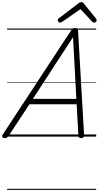

<svg xmlns="http://www.w3.org/2000/svg" viewBox="-66 -1272 920 1788"><path d="M-22 14Q-38 14 -44 5Q-50 -4 -40 -20L597 -990Q605 -1002 613 -1006.5Q621 -1011 635 -1011Q648 -1011 654 -1005.5Q660 -1000 661 -984L717 -14Q718 0 711.5 7Q705 14 690 14Q676 14 670.5 8.5Q665 3 664 -10L648 -301H208L16 -9Q6 5 -1 9.5Q-8 14 -22 14ZM240 -351H645L614 -926ZM493 -1061Q484 -1061 478 -1068.5Q472 -1076 472 -1083Q472 -1089 474 -1092.5Q476 -1096 480 -1100L662 -1239Q671 -1246 677.5 -1249Q684 -1252 692 -1252Q699 -1252 705 -1248.5Q711 -1245 716 -1238L829 -1098Q832 -1094 833 -1089.5Q834 -1085 834 -1082Q834 -1073 826 -1067Q818 -1061 811 -1061Q805 -1061 800 -1064Q795 -1067 791 -1072L683 -1187L515 -1070Q508 -1066 503 -1063.5Q498 -1061 493 -1061ZM0 486H830V496H0ZM0 -20H830V0H0ZM0 -505H830V-500H0ZM0 -1006H830V-996H0Z"/></svg>

Font: Playwrite CA Guides
Style: Regular
Weight: 400
Designer: Veronika Burian, José Scaglione
Foundry: TypeTogether
Version: Version 1.003